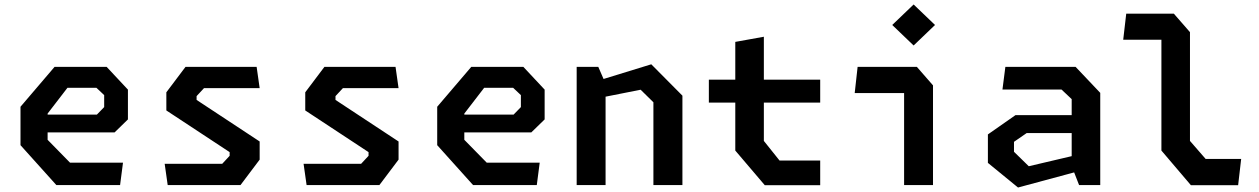

<svg xmlns="http://www.w3.org/2000/svg" viewBox="-20 -826 5620 857"><path d="M231.5 0H516L529 -100H292.5L192.5 -202V-235H491.5L551 -293V-426L456 -527.5H223.5L71.5 -349.5V-178ZM192.5 -314.5V-319L281 -434H410.5L445 -401.5V-348L412.5 -314.5Z M728.5 0H1053.5L1139 -113.5V-194.5L857.5 -380V-397L890.5 -432.5H1139L1125.5 -527.5H808L722.5 -414V-333L1005 -147V-130.5L972 -95H715Z M1348.5 0H1673.5L1759 -113.5V-194.5L1477.5 -380V-397L1510.5 -432.5H1759L1745.5 -527.5H1428L1342.5 -414V-333L1625 -147V-130.5L1592 -95H1335Z M2091.5 0H2376L2389 -100H2152.5L2052.5 -202V-235H2351.5L2411 -293V-426L2316 -527.5H2083.5L1931.5 -349.5V-178ZM2052.5 -314.5V-319L2141 -434H2270.5L2305 -401.5V-348L2272.5 -314.5Z M2896.5 0H3026V-399L2887 -539L2674 -473.5L2650.5 -527.5H2554V0H2683V-394.5L2839.5 -425.5L2896.5 -369.5Z M3393.5 0.5H3641V-109.5H3459.5L3389.5 -197V-368H3641V-470.5H3389.5V-662L3262 -639V-470.5H3144V-368H3262V-154Z M4015.5 0H4144.5V-445L4072.5 -527.5H3808L3795 -410.5H4015.5ZM4058 -623 4153.5 -714.5 4058 -806 3962.5 -714.5Z M4796.5 0H4891V-411.5L4781 -527.5H4467.5L4454.5 -426.5H4718L4763.5 -383.5V-312H4512.5L4389.5 -226V-99L4524 11L4774.5 -56.5ZM4506 -148.5V-193L4562.5 -232H4763.5V-129L4572 -84Z M5295.5 0.5H5506.5L5520 -116.5H5361.5L5291.5 -197V-682.5L5219.5 -765H5007L4993.5 -648.5H5164V-154Z"/></svg>

Font: Monaspace Krypton SemiBold
Style: Regular
Weight: 600
Designer: Riley Cran & the Lettermatic Team
Foundry: Lettermatic
Version: Version 1.200 (Monaspace Krypton)